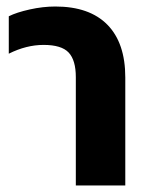

<svg xmlns="http://www.w3.org/2000/svg" viewBox="-20 -570 457 590"><path d="M213 -333Q213 -385 191 -408.5Q169 -432 114 -432Q61 -432 7 -405V-520Q31 -532 71.5 -541Q112 -550 150 -550Q255 -550 310 -494Q365 -438 365 -332V0H213Z"/></svg>

Font: Prompt SemiBold
Style: Regular
Weight: 600
Designer: Katatrad Team
Foundry: CadsonDemak
Version: Version 1.000